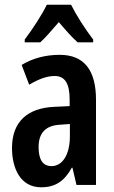

<svg xmlns="http://www.w3.org/2000/svg" viewBox="-20 -786 486 816"><path d="M282 -766H179C160 -726 118 -661 85 -618V-606H151C173 -625 200 -658 230 -692C259 -658 285 -628 310 -606H376V-618C340 -665 304 -722 282 -766ZM234 -553C173 -553 118 -538 72 -510L104 -426C146 -451 181 -463 212 -463C257 -463 276 -430 276 -362V-335L211 -332C96 -327 31 -268 31 -157C31 -70 67 10 155 10C216 10 254 -17 285 -73H288L305 0H388V-362C388 -487 338 -553 234 -553ZM236 -256 277 -259V-207C277 -128 245 -80 199 -80C163 -80 144 -106 144 -161C144 -221 174 -253 236 -256Z"/></svg>

Font: Noto Sans Arabic UI XCn SmBd
Style: Regular
Weight: 600
Width: 2
Designer: Monotype Design Team, Nadine Chahine and Nizar Qandah
Foundry: Monotype Imaging Inc.
Version: Version 2.010